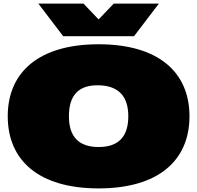

<svg xmlns="http://www.w3.org/2000/svg" viewBox="-20 -1021 1096 1067"><path d="M528 26C860 26 1033 -129 1033 -375C1033 -620 860 -775 528 -775C196 -775 23 -620 23 -375C23 -129 196 26 528 26ZM528 -204C416 -204 363 -263 363 -375C363 -491 416 -550 530 -547C640 -544 693 -485 693 -375C693 -263 640 -204 528 -204ZM725 -820 863 -1001H612L528 -913L444 -1001H193L331 -820Z"/></svg>

Font: Mattone Black
Style: Regular
Weight: 900
Width: 6
Designer: Nunzio Mazzaferro
Foundry: Collletttivo
Version: Version 2.000;Glyphs 3.2 (3217)